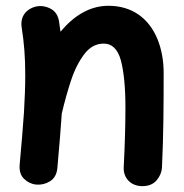

<svg xmlns="http://www.w3.org/2000/svg" viewBox="-20 -573 629 657"><path d="M47.4 -10.3C45.4 10.7 50.3 27.3 62.5 39.1C74.2 50.3 87.9 57.1 104 58.6C120.1 60.1 135.7 56.6 150.9 47.4C166 38.1 174.3 22.9 176.3 2C182.6 -70.3 188 -131.3 191.4 -184.6C200.7 -224.1 211.4 -262.7 223.6 -299.3C235.8 -335.9 251.5 -365.7 269.5 -389.2C287.6 -412.1 309.1 -423.8 335 -423.8C363.3 -423.8 382.8 -404.8 393.6 -366.7C403.8 -328.1 409.2 -274.4 409.2 -205.6C409.2 -143.1 407.2 -77.1 403.3 0.5C401.9 34.2 425.8 64 467.3 64C487.8 64 503.9 57.6 515.6 44.4C526.9 31.2 533.2 16.6 534.2 0.5C539.6 -108.9 540 -219.7 540 -323.7C540 -366.2 532.7 -405.3 518.6 -439.9C489.7 -509.3 433.1 -553.2 351.1 -553.2C284.7 -553.2 230.5 -516.6 187 -464.4C185.5 -475.6 184.1 -486.8 182.1 -499C178.7 -521 168.5 -535.6 151.9 -543.9C135.3 -552.2 118.7 -554.2 101.6 -550.3C72.3 -543 47.9 -518.6 54.2 -479C62.5 -426.8 66.4 -377.9 66.4 -315.9C66.4 -279.3 64.9 -236.3 62 -188C58.6 -139.2 53.7 -80.1 47.4 -10.3Z"/></svg>

Font: Mikhak
Style: Bold
Weight: 700
Designer: Amin Abedi
Version: Version 3.2